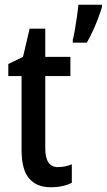

<svg xmlns="http://www.w3.org/2000/svg" viewBox="-20 -780 450 810"><path d="M224 -75Q239 -75 254 -78Q269 -81 283 -87V-9Q266 0 243 5Q220 10 194 10Q135 10 103 -27Q71 -64 71 -147V-459H15V-510L77 -540L105 -659H171V-540H277V-459H171V-154Q171 -75 224 -75ZM410 -760V-750Q404 -729 393.5 -701.5Q383 -674 370.5 -647Q358 -620 346 -600H287V-612Q291 -626 296 -654.5Q301 -683 305 -712.5Q309 -742 311 -760Z"/></svg>

Font: Avrile Sans Condensed Medium
Style: Regular
Weight: 500
Width: 3
Designer: Monotype Design Team
Foundry: Monotype Imaging Inc.
Version: Version 2.001;September 10, 2019;FontCreator 11.5.0.2425 64-